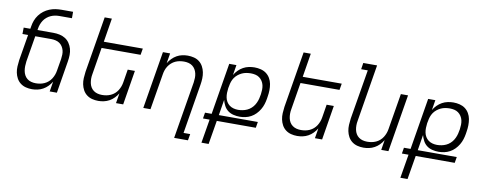

<svg xmlns="http://www.w3.org/2000/svg" viewBox="-74 -1116 4347 1711"><g transform="rotate(10 2100.0 -260.0)"><path d="M228 8Q199 8 172 1Q145 -6 123.5 -22.5Q102 -39 89 -63Q76 -87 70.5 -114Q65 -141 66.5 -170Q68 -199 72 -228L111 -462H60L61 -520H121L125 -543Q129 -570 139 -596.5Q149 -623 166.5 -646.5Q184 -670 207 -687.5Q230 -705 257 -716Q284 -727 311 -731Q338 -735 365 -735H470V-677H356Q337 -677 317.5 -673.5Q298 -670 279 -661.5Q260 -653 243.5 -639Q227 -625 216 -608Q205 -591 198 -572Q191 -553 188 -533L186 -520H330Q359 -520 387 -514Q415 -508 438 -493.5Q461 -479 476.5 -456Q492 -433 499.5 -406.5Q507 -380 506.5 -350.5Q506 -321 501 -292L453 0H388L403 -91Q389 -68 370 -48.5Q351 -29 327.5 -16Q304 -3 278.5 2.5Q253 8 228 8ZM252 -50Q272 -50 291.5 -53.5Q311 -57 330 -65.5Q349 -74 365 -88Q381 -102 392 -119.5Q403 -137 410 -156Q417 -175 420 -195L438 -302Q441 -322 441.5 -342.5Q442 -363 437 -381.5Q432 -400 421.5 -416Q411 -432 395.5 -442.5Q380 -453 360 -457.5Q340 -462 320 -462H176L137 -228Q134 -206 133.5 -184.5Q133 -163 136.5 -142.5Q140 -122 149.5 -104Q159 -86 174.5 -73.5Q190 -61 210.5 -55.5Q231 -50 252 -50Z M828 8Q799 8 772 1Q745 -6 723.5 -22.5Q702 -39 689 -63Q676 -87 670.5 -114Q665 -141 666.5 -170Q668 -199 672 -228L756 -735H821L786 -520H1139L1129 -462H776L736 -218Q732 -197 732 -176.5Q732 -156 736 -136.5Q740 -117 750 -100Q760 -83 776 -71.5Q792 -60 811.5 -55Q831 -50 852 -50Q872 -50 891.5 -53.5Q911 -57 930 -65.5Q949 -74 965 -88Q981 -102 992 -119.5Q1003 -137 1010 -156Q1017 -175 1020 -195L1039 -312H1104L1053 0H988L1003 -91Q989 -68 970 -48.5Q951 -29 927.5 -16Q904 -3 878.5 2.5Q853 8 828 8Z M1552 215 1638 -302Q1641 -323 1641.5 -343.5Q1642 -364 1637.5 -383.5Q1633 -403 1623 -420Q1613 -437 1597.5 -448.5Q1582 -460 1562.5 -465Q1543 -470 1522 -470Q1502 -470 1482 -466.5Q1462 -463 1443.5 -454.5Q1425 -446 1409 -432Q1393 -418 1381.5 -400.5Q1370 -383 1363.5 -364Q1357 -345 1354 -325L1300 0H1235L1321 -520H1386L1371 -429Q1385 -452 1404 -471.5Q1423 -491 1446 -504Q1469 -517 1494.5 -522.5Q1520 -528 1545 -528Q1574 -528 1601.5 -521Q1629 -514 1650 -497.5Q1671 -481 1684 -457Q1697 -433 1702.5 -406Q1708 -379 1707 -350Q1706 -321 1701 -292L1627 157H1687L1677 215Z M1799 215 1835 0H1775L1784 -54H1844L1921 -520H1986L1971 -428Q1984 -451 2004 -471Q2024 -491 2047.5 -504Q2071 -517 2097.5 -522.5Q2124 -528 2149 -528Q2178 -528 2206 -521Q2234 -514 2255.5 -498Q2277 -482 2291 -458Q2305 -434 2310 -406.5Q2315 -379 2314.5 -350Q2314 -321 2309 -292L2306 -272Q2302 -247 2294 -221.5Q2286 -196 2272 -172.5Q2258 -149 2238.5 -129Q2219 -109 2195 -96Q2171 -83 2145 -77.5Q2119 -72 2094 -72Q2065 -72 2036.5 -79Q2008 -86 1986.5 -102.5Q1965 -119 1952 -143.5Q1939 -168 1932 -195L1909 -54H2262L2253 0H1900L1864 215ZM2069 -130Q2089 -130 2110 -134Q2131 -138 2150.5 -147Q2170 -156 2186.5 -171Q2203 -186 2214 -204Q2225 -222 2232 -242Q2239 -262 2242 -282L2246 -302Q2249 -323 2249.5 -344Q2250 -365 2245.5 -384.5Q2241 -404 2230 -421Q2219 -438 2203 -449.5Q2187 -461 2167 -465.5Q2147 -470 2126 -470Q2106 -470 2085.5 -466.5Q2065 -463 2046.5 -454.5Q2028 -446 2011 -432.5Q1994 -419 1982 -401.5Q1970 -384 1963.5 -364.5Q1957 -345 1954 -325L1950 -306Q1947 -284 1946.5 -262.5Q1946 -241 1950 -220.5Q1954 -200 1964.5 -182.5Q1975 -165 1991 -153Q2007 -141 2027.5 -135.5Q2048 -130 2069 -130Z M2628 8Q2599 8 2572 1Q2545 -6 2523.5 -22.5Q2502 -39 2489 -63Q2476 -87 2470.5 -114Q2465 -141 2466.5 -170Q2468 -199 2472 -228L2556 -735H2621L2586 -520H2939L2929 -462H2576L2536 -218Q2532 -197 2532 -176.5Q2532 -156 2536 -136.5Q2540 -117 2550 -100Q2560 -83 2576 -71.5Q2592 -60 2611.5 -55Q2631 -50 2652 -50Q2672 -50 2691.5 -53.5Q2711 -57 2730 -65.5Q2749 -74 2765 -88Q2781 -102 2792 -119.5Q2803 -137 2810 -156Q2817 -175 2820 -195L2839 -312H2904L2853 0H2788L2803 -91Q2789 -68 2770 -48.5Q2751 -29 2727.5 -16Q2704 -3 2678.5 2.5Q2653 8 2628 8Z M3228 8Q3199 8 3172 1Q3145 -6 3123.5 -22.5Q3102 -39 3089 -63Q3076 -87 3070.5 -114Q3065 -141 3066.5 -170Q3068 -199 3072 -228L3147 -677H3087L3096 -735H3221L3136 -218Q3132 -197 3132 -176.5Q3132 -156 3136 -136.5Q3140 -117 3150 -100Q3160 -83 3176 -71.5Q3192 -60 3211.5 -55Q3231 -50 3252 -50Q3272 -50 3291.5 -53.5Q3311 -57 3330 -65.5Q3349 -74 3365 -88Q3381 -102 3392 -119.5Q3403 -137 3410 -156Q3417 -175 3420 -195L3474 -520H3539L3453 0H3388L3403 -91Q3389 -68 3370 -48.5Q3351 -29 3327.5 -16Q3304 -3 3278.5 2.5Q3253 8 3228 8Z M3599 215 3635 0H3575L3584 -54H3644L3721 -520H3786L3771 -428Q3784 -451 3804 -471Q3824 -491 3847.5 -504Q3871 -517 3897.5 -522.5Q3924 -528 3949 -528Q3978 -528 4006 -521Q4034 -514 4055.5 -498Q4077 -482 4091 -458Q4105 -434 4110 -406.5Q4115 -379 4114.5 -350Q4114 -321 4109 -292L4106 -272Q4102 -247 4094 -221.5Q4086 -196 4072 -172.5Q4058 -149 4038.5 -129Q4019 -109 3995 -96Q3971 -83 3945 -77.5Q3919 -72 3894 -72Q3865 -72 3836.5 -79Q3808 -86 3786.5 -102.5Q3765 -119 3752 -143.5Q3739 -168 3732 -195L3709 -54H4062L4053 0H3700L3664 215ZM3869 -130Q3889 -130 3910 -134Q3931 -138 3950.5 -147Q3970 -156 3986.5 -171Q4003 -186 4014 -204Q4025 -222 4032 -242Q4039 -262 4042 -282L4046 -302Q4049 -323 4049.5 -344Q4050 -365 4045.5 -384.5Q4041 -404 4030 -421Q4019 -438 4003 -449.5Q3987 -461 3967 -465.5Q3947 -470 3926 -470Q3906 -470 3885.5 -466.5Q3865 -463 3846.5 -454.5Q3828 -446 3811 -432.5Q3794 -419 3782 -401.5Q3770 -384 3763.5 -364.5Q3757 -345 3754 -325L3750 -306Q3747 -284 3746.5 -262.5Q3746 -241 3750 -220.5Q3754 -200 3764.5 -182.5Q3775 -165 3791 -153Q3807 -141 3827.5 -135.5Q3848 -130 3869 -130Z"/></g></svg>

Font: Iosevka Light Extended Oblique
Style: Regular
Weight: 300
Width: 7
Italic angle: -9°
Monospace: yes
Designer: Belleve Invis
Foundry: Belleve Invis
Version: Version 32.5.0; ttfautohint (v1.8.4)